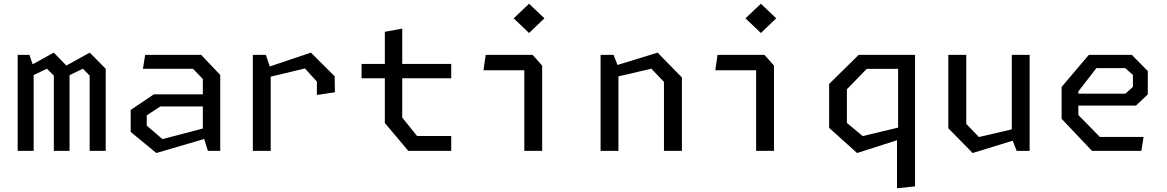

<svg xmlns="http://www.w3.org/2000/svg" viewBox="-20 -807 6240 1027"><path d="M74.5 0H160V-405.5L231 -439.5L268 -402.5V0H352V-405L423.5 -439.5L459.5 -402.5V0H545.5V-439L460 -525.5L335 -456.5L267.5 -525.5L154.5 -463L137.5 -513.5H74.5Z M816 11.5 1072 -63.5 1092 0H1158V-406L1056 -513.5H756.5L744.5 -439H1012.5L1065 -384.5V-302.5H803L679 -219V-101.5ZM849 -63 765 -135V-190L837.5 -237.5H1065V-119.5Z M1332.5 0H1428V-397L1611 -441L1675 -370.5V-299L1771.5 -313.5L1770 -399L1643 -525.5L1423 -451.5L1402 -513.5H1332.5Z M2164 0H2393.5V-79.5H2211L2131.5 -178V-388.5H2393.5V-465H2131.5V-654L2038.5 -637V-465H1914V-388.5H2038.5V-149Z M2810 -630.5 2892 -709 2810 -787 2727.5 -709ZM2784.5 0H2880V-456L2829 -513.5H2578L2566 -431H2784.5Z M3192.5 0H3288V-398.5L3464 -439.5L3531.5 -369V0H3627.5V-392.5L3497.5 -525.5L3283 -459.5L3262 -513.5H3192.5Z M4050 -630.5 4132 -709 4050 -787 3967.5 -709ZM4024.5 0H4120V-456L4069 -513.5H3818L3806 -431H4024.5Z M4778 200 4874.5 190V-513.5H4573L4415 -358V-123L4564.5 11.5L4778 -57ZM4594.5 -79 4510 -149.5V-329.5L4616 -438.5H4784V-124.5Z M5148.5 -513.5H5052.5V-121L5182.5 11.5L5397 -54.5L5418 0H5487.5V-513.5H5392V-115L5216 -74L5148.5 -144.5Z M5821 0H6085L6097 -74.5H5863L5748 -192V-242H6056L6119.5 -302V-427L6034 -513.5H5804L5658.5 -342V-171.5ZM5844.5 -442.5H5999L6040 -406V-342.5L6000 -306H5748V-318Z"/></svg>

Font: FontWithASyntaxHighlighterNightOwl
Style: Regular
Weight: 400
Designer: Riley Cran & the Lettermatic Team
Foundry: Lettermatic
Version: Version 1.000 (FontWithASyntaxHighlighterNightOwl)